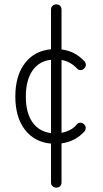

<svg xmlns="http://www.w3.org/2000/svg" viewBox="-20 -798 471 877"><path d="M237 59Q227 59 220 52.5Q213 46 213 36V-142Q137 -149 93.5 -206Q50 -263 50 -357Q50 -452 93.5 -509Q137 -566 213 -573V-754Q213 -765 220 -771.5Q227 -778 237 -778Q248 -778 254.5 -771.5Q261 -765 261 -754V-572Q322 -565 366 -518Q380 -499 363 -484Q356 -477 346 -478Q336 -479 330 -487Q317 -501 299 -511Q281 -521 261 -524V-191Q281 -195 299 -204Q317 -213 330 -229Q336 -237 346 -237.5Q356 -238 363 -231Q371 -225 371.5 -215Q372 -205 366 -198Q325 -152 261 -143V36Q261 46 254.5 52.5Q248 59 237 59ZM213 -190V-525Q158 -519 128 -475Q98 -431 98 -357Q98 -283 128 -240Q158 -197 213 -190Z"/></svg>

Font: Kurewa Gothic CJK TC Regular
Style: Regular
Weight: 400
Designer: Max Yao
Foundry: Max-Everyday
Version: Version 1.071; ttfautohint (v1.8.3)